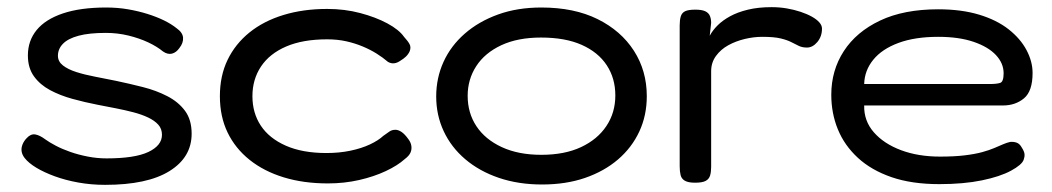

<svg xmlns="http://www.w3.org/2000/svg" viewBox="-20 -501 2943 537"><path d="M274 16Q235 16 199 9.5Q163 3 133 -8Q103 -19 81.5 -32Q60 -45 49 -59Q42 -68 40.5 -77.5Q39 -87 43 -97Q47 -107 55 -115Q66 -127 78.5 -125Q91 -123 107 -111Q118 -103 136 -93.5Q154 -84 177 -76Q200 -68 226 -63Q252 -58 278 -58Q357 -58 395 -76Q433 -94 433 -124Q433 -141 422.5 -152.5Q412 -164 394 -172.5Q376 -181 353 -187Q330 -193 304.5 -198Q279 -203 253 -208Q217 -215 182.5 -224.5Q148 -234 120 -249Q92 -264 75 -287.5Q58 -311 58 -346Q58 -387 82.5 -417Q107 -447 156 -463.5Q205 -480 277 -480Q309 -480 338 -475Q367 -470 392.5 -462Q418 -454 438.5 -444Q459 -434 474 -422Q491 -410 492 -395.5Q493 -381 482 -367Q473 -354 461 -351Q449 -348 436 -357Q419 -371 394.5 -382.5Q370 -394 339.5 -401.5Q309 -409 276 -409Q229 -409 199.5 -401Q170 -393 156 -378.5Q142 -364 142 -345Q142 -329 156 -318Q170 -307 193.5 -299.5Q217 -292 246 -286.5Q275 -281 304 -275Q342 -267 379.5 -257.5Q417 -248 448 -232Q479 -216 497.5 -191Q516 -166 516 -127Q516 -61 454 -22.5Q392 16 274 16Z M897 12Q829 12 773.5 -5Q718 -22 678 -54Q638 -86 616.5 -130.5Q595 -175 595 -232Q595 -289 616.5 -333.5Q638 -378 677.5 -410Q717 -442 772.5 -459Q828 -476 895 -476Q944 -476 987.5 -464.5Q1031 -453 1063.5 -435.5Q1096 -418 1110 -398Q1121 -386 1125.5 -377.5Q1130 -369 1126 -358Q1122 -349 1115 -342.5Q1108 -336 1101 -332Q1082 -318 1065 -328Q1051 -340 1033.5 -351Q1016 -362 994.5 -371Q973 -380 948.5 -385.5Q924 -391 895 -391Q827 -391 780.5 -371Q734 -351 710 -315Q686 -279 686 -232Q686 -185 709.5 -149.5Q733 -114 779.5 -93.5Q826 -73 893 -73Q929 -73 960 -79.5Q991 -86 1014.5 -97Q1038 -108 1052 -121Q1062 -128 1069 -133Q1076 -138 1086 -138Q1094 -138 1103 -132Q1112 -126 1122 -112Q1129 -103 1130.5 -93Q1132 -83 1128 -74Q1124 -65 1112 -56Q1092 -38 1059 -22.5Q1026 -7 984.5 2.5Q943 12 897 12Z M1496 15Q1430 15 1375.5 -3.5Q1321 -22 1281.5 -55.5Q1242 -89 1221 -134Q1200 -179 1200 -231Q1200 -283 1220.5 -328Q1241 -373 1280 -407Q1319 -441 1373 -460.5Q1427 -480 1494 -480Q1586 -480 1651.5 -447.5Q1717 -415 1753 -359Q1789 -303 1789 -232Q1789 -178 1768 -133Q1747 -88 1708.5 -55Q1670 -22 1616.5 -3.5Q1563 15 1496 15ZM1494 -68Q1559 -68 1605 -89.5Q1651 -111 1676 -148.5Q1701 -186 1701 -234Q1701 -282 1677 -318.5Q1653 -355 1607 -375.5Q1561 -396 1493 -396Q1428 -396 1382 -374.5Q1336 -353 1312 -316Q1288 -279 1288 -233Q1288 -185 1312.5 -148Q1337 -111 1383.5 -89.5Q1430 -68 1494 -68Z M1924 10Q1905 10 1895.5 4.5Q1886 -1 1883.5 -11.5Q1881 -22 1881 -36V-430Q1881 -445 1884 -455Q1887 -465 1896 -469.5Q1905 -474 1925 -474Q1943 -474 1952.5 -469.5Q1962 -465 1965.5 -456.5Q1969 -448 1969 -437L1965 -401Q1973 -416 1987 -430Q2001 -444 2022 -455.5Q2043 -467 2072 -474Q2101 -481 2138 -481Q2160 -481 2180.5 -477.5Q2201 -474 2219 -468Q2237 -462 2250.5 -454.5Q2264 -447 2271.5 -438.5Q2279 -430 2279 -421Q2279 -399 2266 -383.5Q2253 -368 2237 -368Q2224 -368 2214.5 -372.5Q2205 -377 2193.5 -383Q2182 -389 2163.5 -393.5Q2145 -398 2112 -398Q2088 -398 2063 -392Q2038 -386 2017 -374.5Q1996 -363 1982.5 -344.5Q1969 -326 1969 -302V-34Q1969 -20 1966 -10Q1963 0 1953.5 5Q1944 10 1924 10Z M2607 14Q2530 14 2473.5 -5.5Q2417 -25 2379.5 -59.5Q2342 -94 2323.5 -139Q2305 -184 2305 -236Q2305 -304 2340 -358Q2375 -412 2441.5 -443.5Q2508 -475 2604 -475Q2669 -475 2718.5 -460Q2768 -445 2801 -419Q2834 -393 2851 -361Q2868 -329 2868 -297Q2868 -246 2844 -226Q2820 -206 2785 -206H2397Q2396 -163 2424 -131Q2452 -99 2500 -81Q2548 -63 2609 -63Q2649 -63 2678 -66.5Q2707 -70 2727 -75.5Q2747 -81 2761 -87Q2775 -93 2785.5 -97.5Q2796 -102 2805 -104Q2815 -105 2823.5 -102Q2832 -99 2838 -88Q2845 -77 2845.5 -69.5Q2846 -62 2843 -54Q2838 -40 2807.5 -23.5Q2777 -7 2726 3.5Q2675 14 2607 14ZM2397 -266H2748Q2767 -266 2777 -269Q2787 -272 2787 -296Q2787 -324 2765.5 -347Q2744 -370 2703 -384Q2662 -398 2604 -398Q2539 -398 2493 -381Q2447 -364 2422.5 -334Q2398 -304 2397 -266Z"/></svg>

Font: Fredoka SemiExpanded
Style: Regular
Weight: 400
Width: 6
Designer: Ben Nathan
Foundry: Milena B. Brandão, Ben Nathan
Version: Version 2.001